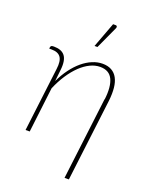

<svg xmlns="http://www.w3.org/2000/svg" viewBox="-165 -818 852 1083"><g transform="rotate(20 261.0 -276.0)"><path d="M30 0ZM386.5 178.5H360.5L421 -315.5H422Q431.5 -393 411.2 -435.8Q391 -478.5 336 -478.5Q306.5 -478.5 276.5 -464Q246.5 -449.5 218.2 -422.5Q190 -395.5 164.5 -357Q139 -318.5 119 -271L86.5 0H61.5L108.5 -383.5Q115 -432.5 99.2 -454.8Q83.5 -477 44.5 -477H30L31 -485.5Q32 -491.5 36 -494.2Q40 -497 51.5 -497Q73.5 -497 90 -491Q106.5 -485 117 -472Q127.5 -459 131.2 -437.5Q135 -416 131.5 -385.5L124 -316.5Q144 -359 169.2 -393Q194.5 -427 223 -450.8Q251.5 -474.5 282 -487.2Q312.5 -500 343 -500Q375 -500 397.2 -487.5Q419.5 -475 432.2 -451.5Q445 -428 448.5 -393.8Q452 -359.5 447 -315.5ZM265 -578.5 321.5 -729.5H338Q343.5 -729.5 345.5 -724.5Q347.5 -719.5 344 -712.5L282.5 -578.5Z"/></g></svg>

Font: Lato Thin
Style: Italic
Weight: 200
Italic angle: -7°
Designer: Lukasz Dziedzic
Foundry: tyPoland Lukasz Dziedzic
Version: Version 2.007; 2014-02-27